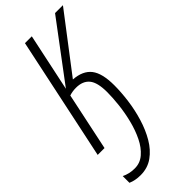

<svg xmlns="http://www.w3.org/2000/svg" viewBox="-302 -760 1051 1051"><g transform="rotate(-45 223.5 -234.5)"><path d="M90 245Q49 245 17 231V179Q52 196 91 196Q134 197 166.5 169Q199 141 221 96Q243 51 256.5 -2.5Q270 -56 276 -109.5Q282 -163 282 -206Q282 -281 256 -312.5Q230 -344 178 -344Q151 -344 126 -336L55 0H2L153 -714H206L135 -379L386 -714H447L198 -388Q270 -383 303 -340.5Q336 -298 336 -205Q336 -152 328 -91Q320 -30 302 29.5Q284 89 255.5 137.5Q227 186 186 215.5Q145 245 90 245Z"/></g></svg>

Font: Noto Sans ExtraCondensed Light
Style: Italic
Weight: 300
Width: 2
Italic angle: -12°
Designer: Monotype Design Team
Foundry: Monotype Imaging Inc.
Version: Version 2.013; ttfautohint (v1.8.4.7-5d5b)